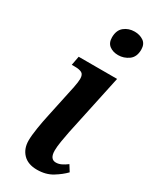

<svg xmlns="http://www.w3.org/2000/svg" viewBox="-200 -819 715 883"><g transform="rotate(30 157.5 -377.5)"><path d="M224 -633Q196 -633 177.5 -647Q159 -661 159 -690Q159 -728 182 -746.5Q205 -765 237 -765Q264 -765 284 -751.5Q304 -738 304 -708Q304 -669 279 -651Q254 -633 224 -633ZM164 10Q116 10 90 -17Q64 -44 64 -88Q64 -113 70.5 -154.5Q77 -196 86 -236L122 -405Q128 -435 128 -451Q128 -474 115.5 -481Q103 -488 77 -488H62L71 -536H275L206 -213Q201 -188 196 -158Q191 -128 191 -108Q191 -62 223 -62Q237 -62 251 -68.5Q265 -75 281 -87L301 -55Q279 -32 245 -11Q211 10 164 10Z"/></g></svg>

Font: Noto Serif SemiCondensed SemiBold
Style: Italic
Weight: 600
Width: 4
Italic angle: -12°
Designer: Monotype Design Team
Foundry: Monotype Imaging Inc.
Version: Version 2.014; ttfautohint (v1.8.4.7-5d5b)